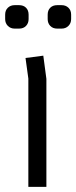

<svg xmlns="http://www.w3.org/2000/svg" viewBox="-39 -725 296 745"><path d="M35 -614H18Q2 -614 -8.5 -624.5Q-19 -635 -19 -651V-668Q-19 -685 -8.5 -695Q2 -705 18 -705H35Q52 -705 62 -695Q72 -685 72 -668V-651Q72 -635 62 -624.5Q52 -614 35 -614ZM200 -614H183Q166 -614 156 -624.5Q146 -635 146 -651V-668Q146 -685 156 -695Q166 -705 183 -705H200Q216 -705 226.5 -695Q237 -685 237 -668V-651Q237 -635 226.5 -624.5Q216 -614 200 -614ZM71 0V-420L60 -500L129 -509L141 -419V0Z"/></svg>

Font: Strong
Style: Regular
Weight: 400
Designer: Roman Shchyukin (Gaslight Type Foundry)
Foundry: Cyreal (www.cyreal.org)
Version: Version 1.001